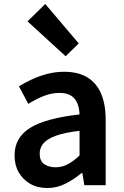

<svg xmlns="http://www.w3.org/2000/svg" viewBox="-20 -929 623 963"><path d="M217 14Q168 14 131.5 -7Q95 -28 74 -64.5Q53 -101 53 -149Q53 -239 131 -287.5Q209 -336 379 -355Q378 -385 368.5 -409.5Q359 -434 337.5 -448.5Q316 -463 279 -463Q237 -463 198 -447Q159 -431 122 -408L75 -496Q106 -515 141.5 -531.5Q177 -548 217.5 -558.5Q258 -569 302 -569Q372 -569 418 -541Q464 -513 487 -459.5Q510 -406 510 -329V0H403L393 -61H389Q352 -30 309 -8Q266 14 217 14ZM259 -90Q292 -90 320.5 -105.5Q349 -121 379 -149V-273Q304 -264 260 -248Q216 -232 197.5 -209.5Q179 -187 179 -159Q179 -122 201.5 -106Q224 -90 259 -90ZM309 -647 118 -822 207 -909 375 -711Z"/></svg>

Font: Noto Sans JP SemiBold
Style: Regular
Weight: 600
Designer: Ryoko NISHIZUKA  (kana, bopomofo & ideographs); Paul D. Hunt (Latin, Greek & Cyrillic); Sandoll Communications , Soo-you
Foundry: Adobe
Version: Version 2.004-H2;hotconv 1.0.118;makeotfexe 2.5.65603